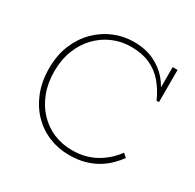

<svg xmlns="http://www.w3.org/2000/svg" viewBox="-155 -868 1065 1050"><g transform="rotate(30 377.0 -343.0)"><path d="M404 14Q336 14 276 -10.5Q216 -35 170.5 -82Q125 -129 99 -195Q73 -261 73 -343Q73 -426 100 -491.5Q127 -557 174 -604Q221 -651 280.5 -675.5Q340 -700 404 -700Q477 -700 531.5 -674Q586 -648 621 -607Q656 -566 672 -520L655 -527V-686H686V-483L671 -482Q645 -541 608.5 -583Q572 -625 522 -647Q472 -669 404 -669Q344 -669 290 -646Q236 -623 194.5 -580Q153 -537 129.5 -477Q106 -417 106 -343Q106 -269 129 -209Q152 -149 192.5 -106Q233 -63 287 -40Q341 -17 404 -17Q453 -17 492.5 -28.5Q532 -40 563.5 -59.5Q595 -79 619 -102Q643 -125 659 -148L682 -127Q665 -104 640.5 -79Q616 -54 582.5 -33Q549 -12 504.5 1Q460 14 404 14Z"/></g></svg>

Font: BioRhyme ExtraBold ExtraLight
Style: Regular
Weight: 250
Version: Version 1.600;gftools[0.9.33]